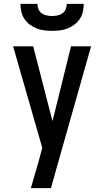

<svg xmlns="http://www.w3.org/2000/svg" viewBox="-20 -975 540 995"><path d="M140 0Q150 -35 160 -69.5Q170 -104 180 -138L199 -209L48 -735H152L252 -347L348 -735H452L276 -114L244 0ZM250 -815Q230 -815 209.5 -817.5Q189 -820 170 -827.5Q151 -835 134.5 -847.5Q118 -860 106.5 -877Q95 -894 90.5 -914.5Q86 -935 86 -955H174Q174 -941 179.5 -927.5Q185 -914 196.5 -906Q208 -898 222 -895Q236 -892 250 -892Q264 -892 278 -895Q292 -898 303.5 -906Q315 -914 320.5 -927.5Q326 -941 326 -955H414Q414 -935 409.5 -914.5Q405 -894 393.5 -877Q382 -860 365.5 -847.5Q349 -835 330 -827.5Q311 -820 290.5 -817.5Q270 -815 250 -815Z"/></svg>

Font: Zed Mono Semibold
Style: Regular
Weight: 600
Monospace: yes
Designer: Belleve Invis
Foundry: Belleve Invis
Version: Version 1.0.0; ttfautohint (v1.8.4)